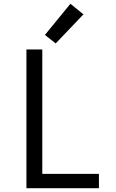

<svg xmlns="http://www.w3.org/2000/svg" viewBox="-20 -997 616 1017"><path d="M120 0H504V-76H204V-735H120ZM275 -767 422 -921 353 -977 218 -812Z"/></svg>

Font: Iosevka SS01 Extended
Style: Regular
Weight: 400
Width: 7
Monospace: yes
Designer: Belleve Invis
Foundry: Belleve Invis
Version: Version 3.4.7; ttfautohint (v1.8.3)